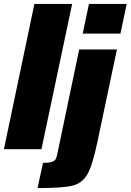

<svg xmlns="http://www.w3.org/2000/svg" viewBox="-29 -763 668 982"><path d="M-9 0 147 -743H340L183 0ZM394 -591 426 -743H619L587 -591ZM265 20 376 -510H569L469 -36Q444 83 417.5 129Q391 175 340 187Q289 199 163 199L191 70Q222 70 236.5 65Q251 60 256 50.5Q261 41 265 20Z"/></svg>

Font: Saira Semi Condensed Black
Style: Italic
Weight: 900
Width: 4
Italic angle: -12°
Designer: Hector Gatti with collaboration of the Omnibus-Type team
Foundry: Omnibus-Type
Version: Version 1.001; ttfautohint (v1.8)